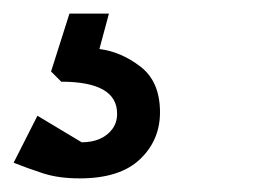

<svg xmlns="http://www.w3.org/2000/svg" viewBox="-170 -20 376 282"><path d="M-53 242Q-84 242 -107 234.5Q-130 227 -150 219L-115 150L-50 189Q-35 189 -23.5 184Q-12 179 -5 169.5Q2 160 2 147Q2 100 -80 100L-95 85L-68 0H-10L-24 52Q8 56 36.5 78Q65 100 65 145Q65 186 35.5 214Q6 242 -53 242Z"/></svg>

Font: Kreon Light Light
Style: Regular
Weight: 300
Version: Version 2.002